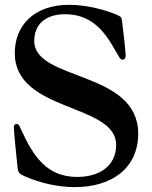

<svg xmlns="http://www.w3.org/2000/svg" viewBox="-20 -761 629 795"><path d="M289.8 13.8C441.1 13.8 552.2 -63.2 552.2 -207.7C552.2 -470.5 121.8 -424.4 121.8 -591.3C121.8 -657 164.8 -702.1 249.6 -702.1C386.7 -702.1 434.7 -588.4 471.6 -527.7C476.9 -518.5 481.2 -513.8 487.6 -513.8C497.9 -513.8 500.4 -524.5 500.4 -532.3C500.4 -547.2 490.8 -627.8 485.8 -670.5C483.7 -688.9 481.2 -691.8 465.2 -699.2C421.2 -718.4 341.3 -741.1 266.7 -741.1C117.9 -741.1 41.2 -652.7 41.2 -541.2C41.2 -294.7 460.9 -334.9 460.9 -160.9C460.9 -72.1 389.6 -28.4 299.7 -28.4C172.6 -28.4 117.5 -114.7 66.1 -227.3C58.6 -243.6 57.2 -247.5 49.7 -247.5C39.4 -247.5 37.3 -240.1 37.3 -233.7C37.3 -219.1 49.7 -91.6 52.6 -69.2C55.4 -44 61.1 -41.2 79.9 -32.3C143.8 -3.6 219.1 13.8 289.8 13.8Z"/></svg>

Font: Margiela Serif Medium
Style: Regular
Weight: 500
Designer: Andreas Faust, Stefan Endress
Version: Version 1.002;FEAKit 1.0